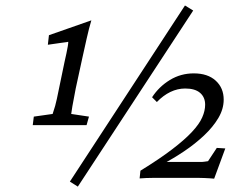

<svg xmlns="http://www.w3.org/2000/svg" viewBox="-20 -655 911 707"><path d="M258.8 -329.1Q250 -284.2 246.6 -264.2Q243.2 -244.1 242.2 -235.4L307.6 -225.6L298.8 -194.3H100.6L104.5 -225.6L173.8 -235.4Q177.7 -246.1 183.1 -265.1Q188.5 -284.2 197.3 -329.1L217.8 -427.7Q221.7 -444.3 224.6 -458.5Q227.5 -472.7 229.5 -483.9Q231.4 -495.1 231.4 -501L156.2 -490.2L160.2 -525.4L316.4 -580.1Q307.6 -550.8 299.3 -513.7Q291 -476.6 283.2 -441.4ZM237.3 13.7 661.1 -634.8 691.4 -616.2 266.6 32.2ZM497.1 -26.4Q568.4 -70.3 614.3 -105.5Q660.2 -140.6 687 -169.4Q713.9 -198.2 724.6 -222.7Q735.4 -247.1 735.4 -269.5Q735.4 -296.9 716.8 -313Q698.2 -329.1 662.1 -329.1Q633.8 -329.1 607.4 -316.4Q581.1 -303.7 557.6 -279.3L540 -296.9Q565.4 -335.9 605.5 -360.4Q645.5 -384.8 693.4 -384.8Q745.1 -384.8 774.4 -357.9Q803.7 -331.1 803.7 -288.1Q803.7 -253.9 784.2 -220.7Q764.6 -187.5 731.4 -156.2Q698.2 -125 658.2 -98.1Q618.2 -71.3 579.1 -50.8L568.4 -58.6H717.8Q726.6 -58.6 732.9 -59.6Q739.3 -60.5 746.1 -61.5L778.3 -110.4L809.6 -108.4L768.6 2.9Q760.7 2 751.5 1.5Q742.2 1 732.4 0.5Q722.7 0 712.4 0Q702.1 0 692.4 0H543.9Q531.2 0 519 0.5Q506.8 1 494.1 2Z"/></svg>

Font: Crimson Pro ExtraLight Light
Style: Italic
Weight: 300
Italic angle: -12°
Version: Version 1.002